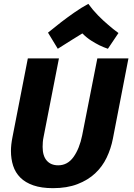

<svg xmlns="http://www.w3.org/2000/svg" viewBox="-20 -973 696 1000"><path d="M287 -669 207 -260Q204 -246 203 -233Q202 -220 202 -208Q202 -161 223.5 -136.5Q245 -112 283 -112Q332 -112 363 -155.5Q394 -199 408 -268L487 -669H649L568 -251Q558 -199 535.5 -152Q513 -105 475.5 -70Q438 -35 383.5 -14Q329 7 256 7Q196 7 154 -7.5Q112 -22 86 -48Q60 -74 48.5 -109.5Q37 -145 37 -187Q37 -219 45 -259L125 -669ZM230 -803Q264 -831 299 -858Q329 -881 366 -907Q403 -933 440 -953Q463 -921 490.5 -893Q518 -865 542 -845Q569 -821 597 -801L542 -719Q521 -726 498 -737Q478 -747 455 -761.5Q432 -776 409 -799Q383 -783 359.5 -768.5Q336 -754 319 -743Q298 -730 281 -719Z"/></svg>

Font: Amaranth
Style: Bold Italic
Weight: 700
Italic angle: -12°
Designer: Gesine Todt
Foundry: Gesine Todt
Version: Version 1.001